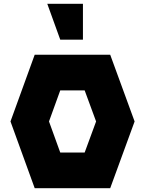

<svg xmlns="http://www.w3.org/2000/svg" viewBox="-20 -987 761 1007"><path d="M296 -779H415V-967H228ZM162 -700H558L686 -350L558 0H162L35 -350ZM296 -187H424L484 -350L424 -513H296L237 -350Z"/></svg>

Font: Clickuper
Style: Bold
Weight: 700
Designer: Denis Ignatov
Foundry: Denis Ignatov
Version: Version 1.10 April 16, 2021